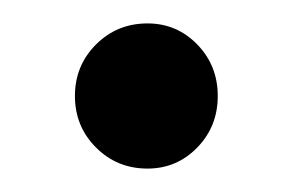

<svg xmlns="http://www.w3.org/2000/svg" viewBox="-20 -138 250 164"><path d="M44 -56Q44 -82 62 -100Q80 -118 106 -118Q131 -118 148.5 -100Q166 -82 166 -56Q166 -30 148.5 -12Q131 6 106 6Q80 6 62 -12Q44 -30 44 -56Z"/></svg>

Font: Poppins A&M
Style: Regular-A&M
Weight: 400
Designer: Ninad Kale (Devanagari), Jonny Pinhorn (Latin)
Foundry: Indian Type Foundry
Version: 4.004